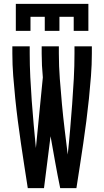

<svg xmlns="http://www.w3.org/2000/svg" viewBox="-20 -975 540 995"><path d="M124 0Q115 -58 106 -116Q97 -174 88.5 -232Q80 -290 72.5 -348Q65 -406 59 -464.5Q53 -523 48.5 -581.5Q44 -640 44 -698V-735H134V-698Q134 -637 137 -575.5Q140 -514 144.5 -452.5Q149 -391 154.5 -330Q160 -269 166 -208L202 -574Q199 -605 197.5 -636Q196 -667 196 -698V-735H285V-698Q285 -632 290 -566.5Q295 -501 301 -435.5Q307 -370 315 -304.5Q323 -239 331 -174Q338 -239 343.5 -304.5Q349 -370 354 -435.5Q359 -501 362.5 -567Q366 -633 366 -698V-735H456V-698Q456 -640 451.5 -581.5Q447 -523 441 -464.5Q435 -406 427.5 -348Q420 -290 411.5 -232Q403 -174 394 -116Q385 -58 376 0H292Q278 -67 266 -134.5Q254 -202 242 -269L208 0ZM62 -815V-955H438V-815H362V-888H288V-815H212V-888H138V-815Z"/></svg>

Font: Iosevka Semibold
Style: Regular
Weight: 600
Monospace: yes
Designer: Belleve Invis
Foundry: Belleve Invis
Version: Version 33.2.3; ttfautohint (v1.8.4)